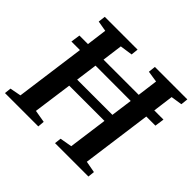

<svg xmlns="http://www.w3.org/2000/svg" viewBox="-174 -945 1146 1146"><g transform="rotate(45 399.0 -371.5)"><path d="M2 0 6.5 -42 77 -55.5 137 -498H65L73.5 -557H145.5L162.5 -686L96 -697.5L101.5 -743H378.5L373.5 -697.5L294 -686L277 -557H574L591 -686.5L519.5 -697.5L524.5 -743H798.5L793.5 -697.5L722.5 -686.5L705.5 -557H783L774.5 -497.5H697.5L637.5 -55.5L711 -42L706.5 0H424.5L429.5 -42L506 -55.5L539.5 -302.5H242L208 -55.5L287 -42L283.5 0ZM250 -361.5H547.5L566 -497.5L268.5 -498Z"/></g></svg>

Font: Merriweather 28pt SemiBold
Style: Italic
Weight: 600
Italic angle: -7.8°
Version: Version 2.101